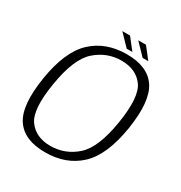

<svg xmlns="http://www.w3.org/2000/svg" viewBox="-181 -907 986 1044"><g transform="rotate(30 312.5 -385.5)"><path d="M250 4.5Q381.5 4.5 465.8 -74.5Q550 -153.5 579.5 -337.5Q608 -520.5 555 -600.2Q502 -680 370.5 -680Q239 -680 154.5 -600.8Q70 -521.5 41 -337.5Q12 -154 65.2 -74.8Q118.5 4.5 250 4.5ZM257.5 -40Q166.5 -40 120.8 -102Q75 -164 103.5 -337.5Q131.5 -511.5 201.5 -573.5Q271.5 -635.5 362.5 -635.5Q454 -635.5 499.5 -573.5Q545 -511.5 517 -337.5Q489 -163.5 419 -101.8Q349 -40 257.5 -40ZM453.5 -705.5H489L433.5 -776.5H385ZM353.5 -705.5H389L333.5 -776.5H285Z"/></g></svg>

Font: Anybody UltraCondensed Thin Light
Style: Italic
Weight: 300
Italic angle: -10°
Version: Version 1.111